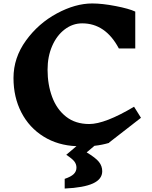

<svg xmlns="http://www.w3.org/2000/svg" viewBox="-20 -826 877 1110"><path d="M526 17Q496 43 481 55Q533 86 552 110Q571 134 571 164Q571 210 517.5 234.5Q464 259 354 264V208Q390 196 406 180.5Q422 165 422 143Q422 123 409.5 107Q397 91 363 69L422 19Q315 15 232 -36.5Q149 -88 103.5 -176Q58 -264 58 -375Q58 -492 130 -591.5Q202 -691 309 -748.5Q416 -806 513 -806Q571 -806 648.5 -791Q726 -776 762 -759V-546H667Q590 -691 455 -691Q400 -691 354 -656Q308 -621 281.5 -560Q255 -499 255 -423Q255 -337 281.5 -265.5Q308 -194 362 -151.5Q416 -109 496 -109Q587 -109 755 -209L795 -145L611 -2V0Q571 12 526 17Z"/></svg>

Font: Inknut Antiqua
Style: Bold
Weight: 700
Designer: Claus Eggers Sørensen
Foundry: Claus Eggers Sørensen
Version: Version 1.003; ttfautohint (v1.8.2) -l 8 -r 50 -G 200 -x 14 